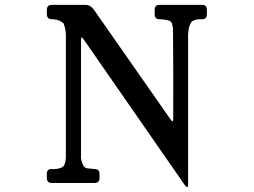

<svg xmlns="http://www.w3.org/2000/svg" viewBox="-20 -717 1040 787"><path d="M172 -676Q172 -697 192 -697H331Q351 -697 365 -677L678 -229Q690 -211 690 -228Q691 -414 689 -601L685 -621Q680 -632 667 -634Q651 -638 635 -638Q614 -638 614 -658V-677Q614 -697 634 -697H808Q828 -697 828 -677V-658Q828 -638 808 -638Q783 -640 766 -629Q753 -612 751 -577V40Q751 60 737 41L324 -554Q312 -572 312 -555V-69Q313 -59 317 -49Q323 -28 339 -27Q353 -25 368 -24Q388 -24 388 -4V12Q388 33 368 33H193Q172 33 172 13V-5Q172 -25 192 -24Q210 -23 223 -27Q236 -30 242 -38Q249 -50 250 -72V-577Q249 -601 240 -622Q219 -639 192 -638Q172 -639 172 -659Z"/></svg>

Font: cwTeXKai
Style: Medium
Weight: 500
Version: Version 1.17